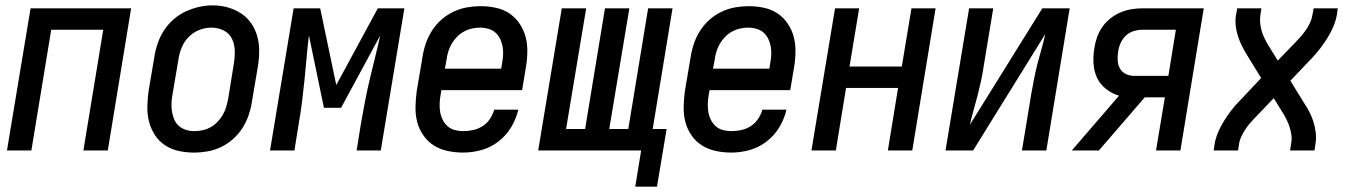

<svg xmlns="http://www.w3.org/2000/svg" viewBox="-20 -561 5040 716"><path d="M6 0 94 -530H469L382 0H291L365 -450H171L97 0Z M703 8Q674 8 646.5 2Q619 -4 596 -19Q573 -34 558 -57Q543 -80 536 -106.5Q529 -133 529.5 -162.5Q530 -192 534 -221L556 -351Q560 -376 568.5 -400.5Q577 -425 591.5 -447.5Q606 -470 627 -488.5Q648 -507 672 -518Q696 -529 721.5 -535Q747 -541 772 -541Q802 -541 829 -533.5Q856 -526 879 -511Q902 -496 917.5 -473Q933 -450 940 -423.5Q947 -397 946.5 -367.5Q946 -338 941 -309L919 -179Q915 -154 906.5 -129.5Q898 -105 883.5 -82.5Q869 -60 848.5 -42Q828 -24 804 -12.5Q780 -1 754 3.5Q728 8 703 8ZM705 -72Q720 -72 736 -75.5Q752 -79 766 -87Q780 -95 791.5 -107Q803 -119 811 -133Q819 -147 823.5 -162Q828 -177 831 -193L852 -323Q856 -347 855.5 -371.5Q855 -396 845 -416.5Q835 -437 814 -447.5Q793 -458 768 -458Q745 -458 722.5 -449Q700 -440 683 -422.5Q666 -405 657 -382.5Q648 -360 645 -337L623 -207Q620 -191 619.5 -175Q619 -159 621.5 -144Q624 -129 630 -115Q636 -101 647.5 -91Q659 -81 674 -76.5Q689 -72 705 -72Q705 -72 705 -72Q705 -72 705 -72Z M987 0 1075 -530H1174L1234 -244L1389 -530H1488L1400 0H1310L1327 -106Q1334 -147 1342 -187.5Q1350 -228 1359.5 -268Q1369 -308 1379 -348Q1389 -388 1398 -429L1252 -159H1188L1132 -429Q1127 -388 1123.5 -348Q1120 -308 1116 -267.5Q1112 -227 1107 -186.5Q1102 -146 1095 -106L1078 0Z M1707 8Q1678 8 1649.5 2Q1621 -4 1598 -18.5Q1575 -33 1559 -56Q1543 -79 1536 -105.5Q1529 -132 1529.5 -161.5Q1530 -191 1534 -221L1556 -351Q1560 -376 1568.5 -400.5Q1577 -425 1591.5 -447.5Q1606 -470 1626.5 -488Q1647 -506 1671.5 -517.5Q1696 -529 1721.5 -533.5Q1747 -538 1772 -538Q1801 -538 1829 -532Q1857 -526 1879.5 -511Q1902 -496 1917.5 -473Q1933 -450 1940 -423.5Q1947 -397 1946.5 -367.5Q1946 -338 1941 -309L1927 -225H1626L1623 -207Q1620 -191 1619.5 -174.5Q1619 -158 1621.5 -143Q1624 -128 1631 -114Q1638 -100 1649.5 -90Q1661 -80 1676 -76Q1691 -72 1707 -72Q1726 -72 1744.5 -76Q1763 -80 1779.5 -90.5Q1796 -101 1807 -117.5Q1818 -134 1823 -152H1913Q1905 -118 1886.5 -87Q1868 -56 1839 -33.5Q1810 -11 1775.5 -1.5Q1741 8 1707 8ZM1639 -305H1849L1852 -323Q1855 -339 1856 -355Q1857 -371 1854.5 -386Q1852 -401 1845.5 -415Q1839 -429 1828 -439Q1817 -449 1801.5 -453.5Q1786 -458 1770 -458Q1770 -458 1770 -458Q1770 -458 1770 -458Q1755 -458 1739.5 -454.5Q1724 -451 1709.5 -443Q1695 -435 1683.5 -423Q1672 -411 1664 -397Q1656 -383 1651.5 -368Q1647 -353 1645 -337Z M2349 135 2371 0H1987L2075 -530H2166L2091 -80H2162L2236 -530H2327L2252 -80H2323L2397 -530H2488L2414 -80H2466L2430 135Z M2707 8Q2678 8 2649.5 2Q2621 -4 2598 -18.5Q2575 -33 2559 -56Q2543 -79 2536 -105.5Q2529 -132 2529.5 -161.5Q2530 -191 2534 -221L2556 -351Q2560 -376 2568.5 -400.5Q2577 -425 2591.5 -447.5Q2606 -470 2626.5 -488Q2647 -506 2671.5 -517.5Q2696 -529 2721.5 -533.5Q2747 -538 2772 -538Q2801 -538 2829 -532Q2857 -526 2879.5 -511Q2902 -496 2917.5 -473Q2933 -450 2940 -423.5Q2947 -397 2946.5 -367.5Q2946 -338 2941 -309L2927 -225H2626L2623 -207Q2620 -191 2619.5 -174.5Q2619 -158 2621.5 -143Q2624 -128 2631 -114Q2638 -100 2649.5 -90Q2661 -80 2676 -76Q2691 -72 2707 -72Q2726 -72 2744.5 -76Q2763 -80 2779.5 -90.5Q2796 -101 2807 -117.5Q2818 -134 2823 -152H2913Q2905 -118 2886.5 -87Q2868 -56 2839 -33.5Q2810 -11 2775.5 -1.5Q2741 8 2707 8ZM2639 -305H2849L2852 -323Q2855 -339 2856 -355Q2857 -371 2854.5 -386Q2852 -401 2845.5 -415Q2839 -429 2828 -439Q2817 -449 2801.5 -453.5Q2786 -458 2770 -458Q2770 -458 2770 -458Q2770 -458 2770 -458Q2755 -458 2739.5 -454.5Q2724 -451 2709.5 -443Q2695 -435 2683.5 -423Q2672 -411 2664 -397Q2656 -383 2651.5 -368Q2647 -353 2645 -337Z M3006 0 3094 -530H3184L3148 -313H3343L3379 -530H3469L3382 0H3291L3329 -233H3135L3097 0Z M3506 0 3594 -530H3684L3649 -318Q3645 -290 3639 -262Q3633 -234 3626 -206.5Q3619 -179 3611 -151.5Q3603 -124 3597 -96L3867 -530H3969L3882 0H3791L3826 -212Q3831 -240 3836.5 -268Q3842 -296 3849 -323.5Q3856 -351 3864 -378.5Q3872 -406 3878 -434L3609 0Z M3977 0 4153 -204Q4127 -212 4105 -229Q4083 -246 4071.5 -270Q4060 -294 4058 -323Q4056 -352 4061 -381Q4064 -402 4071 -422Q4078 -442 4090.5 -460Q4103 -478 4120.5 -492Q4138 -506 4158 -514.5Q4178 -523 4199 -526.5Q4220 -530 4240 -530H4469L4382 0H4291L4324 -198H4249L4078 0ZM4210 -278H4337L4365 -450H4240Q4224 -450 4207.5 -445Q4191 -440 4178.5 -428Q4166 -416 4159 -400.5Q4152 -385 4150 -369Q4147 -352 4148 -335.5Q4149 -319 4156.5 -305.5Q4164 -292 4178.5 -285Q4193 -278 4210 -278Z M4506 0 4510 -27Q4514 -48 4523 -69Q4532 -90 4544.5 -110Q4557 -130 4571 -148.5Q4585 -167 4602 -184L4683 -270L4632 -353Q4622 -369 4613 -386.5Q4604 -404 4597.5 -423Q4591 -442 4588.5 -462.5Q4586 -483 4589 -504L4594 -530H4684L4680 -504Q4678 -489 4679.5 -474Q4681 -459 4685 -445.5Q4689 -432 4695 -419.5Q4701 -407 4708 -395L4745 -335L4809 -401Q4811 -404 4813.5 -406Q4816 -408 4818 -411Q4828 -421 4836.5 -431.5Q4845 -442 4853 -454Q4861 -466 4866.5 -478.5Q4872 -491 4874 -504L4879 -530H4969L4965 -504Q4961 -482 4952 -461Q4943 -440 4930.5 -420Q4918 -400 4904 -381.5Q4890 -363 4874 -346L4792 -260L4843 -177Q4854 -161 4863 -143.5Q4872 -126 4878 -107Q4884 -88 4886.5 -67.5Q4889 -47 4886 -27L4882 0H4791L4795 -27Q4798 -41 4796 -56Q4794 -71 4790 -84.5Q4786 -98 4780 -110.5Q4774 -123 4767 -135L4730 -195L4667 -129Q4664 -126 4662 -124Q4660 -122 4657 -119Q4648 -109 4639 -98.5Q4630 -88 4622.5 -76Q4615 -64 4609 -51.5Q4603 -39 4601 -27L4597 0Z"/></svg>

Font: Iosevka Curly Medium Oblique
Style: Regular
Weight: 500
Italic angle: -9°
Monospace: yes
Designer: Belleve Invis
Foundry: Belleve Invis
Version: Version 11.1.0; ttfautohint (v1.8.3)